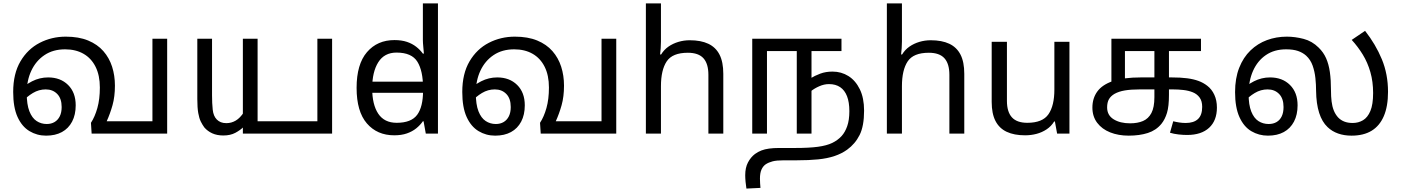

<svg xmlns="http://www.w3.org/2000/svg" viewBox="-20 -780 8187 1121"><path d="M249 12Q196 12 152 -14.5Q108 -41 82.5 -97Q57 -153 57 -243Q57 -350 99.5 -422Q142 -494 212 -530Q282 -566 364 -566Q440 -566 494.5 -543.5Q549 -521 583.5 -481.5Q618 -442 634.5 -390.5Q651 -339 651 -280Q651 -216 637 -166Q623 -116 603 -72H870V-554H956V0H515L511 -63Q534 -98 548.5 -149.5Q563 -201 563 -269Q563 -340 538 -390Q513 -440 467.5 -466Q422 -492 360 -492Q290 -492 240 -458.5Q190 -425 163 -367.5Q136 -310 136 -237Q136 -170 151.5 -130.5Q167 -91 193.5 -73.5Q220 -56 253 -56Q279 -56 298.5 -67.5Q318 -79 329 -101Q340 -123 340 -155Q340 -205 314 -231.5Q288 -258 247 -258Q207 -258 172 -237Q137 -216 108 -184L93 -248Q123 -283 167.5 -305.5Q212 -328 261 -328Q333 -328 377.5 -284Q422 -240 422 -165Q422 -110 401 -70Q380 -30 341.5 -9Q303 12 249 12Z M1398 0V-554H1484V-72H1833V-554H1919V0ZM1284 11Q1247 11 1219.5 -1.5Q1192 -14 1173 -36Q1162 -51 1152.5 -70Q1143 -89 1137.5 -120Q1132 -151 1132 -202V-554H1218V-223Q1218 -177 1222 -139.5Q1226 -102 1246 -82Q1256 -72 1269.5 -66.5Q1283 -61 1302 -61Q1331 -61 1356.5 -76Q1382 -91 1404 -125L1402 -39Q1383 -20 1354 -4.5Q1325 11 1284 11Z M2111 -238V-303H2487V-238ZM2282 10Q2182 10 2122 -59.5Q2062 -129 2062 -267Q2062 -405 2122.5 -475.5Q2183 -546 2283 -546Q2325 -546 2356 -535.5Q2387 -525 2410 -507Q2433 -489 2449 -467H2455Q2454 -480 2451.5 -505.5Q2449 -531 2449 -546V-760H2537V0H2466L2453 -72H2449Q2433 -49 2410 -30.5Q2387 -12 2355.5 -1Q2324 10 2282 10ZM2296 -63Q2381 -63 2415.5 -109.5Q2450 -156 2450 -250V-266Q2450 -366 2417 -419.5Q2384 -473 2295 -473Q2224 -473 2188.5 -416.5Q2153 -360 2153 -265Q2153 -169 2188.5 -116Q2224 -63 2296 -63Z M2871 12Q2818 12 2774 -14.5Q2730 -41 2704.5 -97Q2679 -153 2679 -243Q2679 -350 2721.5 -422Q2764 -494 2834 -530Q2904 -566 2986 -566Q3062 -566 3116.5 -543.5Q3171 -521 3205.5 -481.5Q3240 -442 3256.5 -390.5Q3273 -339 3273 -280Q3273 -216 3259 -166Q3245 -116 3225 -72H3492V-554H3578V0H3137L3133 -63Q3156 -98 3170.5 -149.5Q3185 -201 3185 -269Q3185 -340 3160 -390Q3135 -440 3089.5 -466Q3044 -492 2982 -492Q2912 -492 2862 -458.5Q2812 -425 2785 -367.5Q2758 -310 2758 -237Q2758 -170 2773.5 -130.5Q2789 -91 2815.5 -73.5Q2842 -56 2875 -56Q2901 -56 2920.5 -67.5Q2940 -79 2951 -101Q2962 -123 2962 -155Q2962 -205 2936 -231.5Q2910 -258 2869 -258Q2829 -258 2794 -237Q2759 -216 2730 -184L2715 -248Q2745 -283 2789.5 -305.5Q2834 -328 2883 -328Q2955 -328 2999.5 -284Q3044 -240 3044 -165Q3044 -110 3023 -70Q3002 -30 2963.5 -9Q2925 12 2871 12Z M3839 -537Q3839 -518 3837.5 -498Q3836 -478 3834 -462H3840Q3857 -490 3883 -508Q3909 -526 3941 -535.5Q3973 -545 4007 -545Q4072 -545 4115.5 -524.5Q4159 -504 4181 -461Q4203 -418 4203 -349V0H4116V-343Q4116 -408 4087 -440Q4058 -472 3996 -472Q3906 -472 3872.5 -421.5Q3839 -371 3839 -277V0H3751V-760H3839Z M4841 -362Q4892 -362 4933.5 -336Q4975 -310 5000 -259Q5025 -208 5025 -134Q5025 -44 4999 8Q4973 60 4926 94Q4894 117 4852.5 131Q4811 145 4757 150.5Q4703 156 4631 156H4556Q4514 156 4491 162Q4468 168 4451 179Q4435 190 4426 210Q4417 230 4417 263Q4417 278 4418 291.5Q4419 305 4420 317L4338 321Q4335 303 4333 281.5Q4331 260 4331 243Q4331 199 4347 168.5Q4363 138 4388 119Q4406 106 4425.5 98.5Q4445 91 4470.5 87.5Q4496 84 4529 84H4622Q4704 84 4755.5 77Q4807 70 4839 54.5Q4871 39 4894 14Q4914 -8 4926.5 -43.5Q4939 -79 4939 -131Q4939 -183 4925.5 -218Q4912 -253 4885.5 -271Q4859 -289 4820 -289Q4792 -289 4763.5 -276.5Q4735 -264 4714 -247L4711 -322Q4737 -338 4769 -350Q4801 -362 4841 -362ZM4372 0V-554H4893V-482H4718V0H4632V-482H4458V0Z M5246 -537Q5246 -518 5244.5 -498Q5243 -478 5241 -462H5247Q5264 -490 5290 -508Q5316 -526 5348 -535.5Q5380 -545 5414 -545Q5479 -545 5522.5 -524.5Q5566 -504 5588 -461Q5610 -418 5610 -349V0H5523V-343Q5523 -408 5494 -440Q5465 -472 5403 -472Q5313 -472 5279.5 -421.5Q5246 -371 5246 -277V0H5158V-760H5246Z M6224 -536V0H6152L6139 -71H6135Q6118 -43 6091 -25Q6064 -7 6032 1.5Q6000 10 5965 10Q5901 10 5857.5 -10.5Q5814 -31 5792 -74Q5770 -117 5770 -185V-536H5859V-191Q5859 -127 5888 -95Q5917 -63 5978 -63Q6067 -63 6101.5 -113Q6136 -163 6136 -257V-536Z M6570 12Q6510 12 6462 -7Q6414 -26 6386 -63Q6358 -100 6358 -152Q6358 -206 6386.5 -245.5Q6415 -285 6477 -306.5Q6539 -328 6641 -328H6821Q6873 -328 6911 -323Q6949 -318 6977.5 -307.5Q7006 -297 7029 -279Q7055 -259 7070 -226.5Q7085 -194 7085 -152Q7085 -76 7039.5 -34Q6994 8 6911 8Q6888 8 6861 5Q6834 2 6811 -5L6830 -72Q6845 -68 6864.5 -65Q6884 -62 6903 -62Q6950 -62 6974.5 -85Q6999 -108 6999 -156Q6999 -190 6984 -210.5Q6969 -231 6944.5 -241Q6920 -251 6889.5 -254.5Q6859 -258 6828 -258H6634Q6583 -258 6547.5 -252Q6512 -246 6487 -232Q6465 -219 6454.5 -200.5Q6444 -182 6444 -153Q6444 -107 6482 -83.5Q6520 -60 6578 -60Q6622 -60 6653.5 -73.5Q6685 -87 6702.5 -120Q6720 -153 6720 -213V-482H6548V-302L6469 -286V-554H6992V-482H6805V-226Q6805 -159 6793.5 -121Q6782 -83 6761 -57Q6730 -19 6681.5 -3.5Q6633 12 6570 12Z M7383 12Q7330 12 7286 -14Q7242 -40 7216.5 -96.5Q7191 -153 7191 -242Q7191 -323 7215 -384Q7239 -445 7281 -485.5Q7323 -526 7377.5 -546Q7432 -566 7493 -566Q7541 -566 7591 -553Q7641 -540 7679 -502Q7707 -475 7722.5 -440Q7738 -405 7744.5 -359Q7751 -313 7751 -252Q7751 -217 7754.5 -188Q7758 -159 7767 -136Q7776 -113 7792 -95Q7807 -79 7828 -70.5Q7849 -62 7878 -62Q7911 -62 7938 -78Q7965 -94 7981 -132Q7997 -170 7997 -237Q7997 -303 7981 -359Q7965 -415 7936.5 -461.5Q7908 -508 7872 -547L7950 -600Q8012 -521 8048 -434Q8084 -347 8084 -244Q8084 -159 8059.5 -102Q8035 -45 7988 -16.5Q7941 12 7871 12Q7828 12 7792.5 -0.5Q7757 -13 7731 -38Q7699 -68 7682 -121Q7665 -174 7664 -250Q7664 -286 7660 -324Q7656 -362 7644 -396.5Q7632 -431 7606 -455Q7586 -473 7558 -482.5Q7530 -492 7489 -492Q7420 -492 7371 -458.5Q7322 -425 7296 -366.5Q7270 -308 7270 -232Q7270 -168 7285.5 -129Q7301 -90 7327.5 -73Q7354 -56 7387 -56Q7414 -56 7433.5 -67.5Q7453 -79 7463.5 -101Q7474 -123 7474 -155Q7474 -205 7448 -231.5Q7422 -258 7381 -258Q7341 -258 7306 -237Q7271 -216 7242 -184L7227 -248Q7257 -283 7301.5 -305.5Q7346 -328 7395 -328Q7467 -328 7511.5 -284Q7556 -240 7556 -165Q7556 -110 7535 -70Q7514 -30 7475.5 -9Q7437 12 7383 12Z"/></svg>

Font: hexltamil05
Style: Book
Weight: 400
Designer: Jelle Bosma - Monotype Design Team
Foundry: Monotype Imaging Inc.
Version: Version 2.003